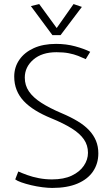

<svg xmlns="http://www.w3.org/2000/svg" viewBox="-20 -912 544 945"><path d="M55 -29Q64 -22 85 -14.5Q106 -7 133.5 -0.5Q161 6 188.5 9.5Q216 13 237 13Q311 13 361.5 -8.5Q412 -30 438 -68.5Q464 -107 464 -157Q464 -191 452.5 -219Q441 -247 418.5 -271Q396 -295 362 -315.5Q328 -336 283 -355Q224 -380 183.5 -406Q143 -432 122.5 -462Q102 -492 102 -530Q102 -582 144 -618.5Q186 -655 258 -655Q293 -655 318.5 -650Q344 -645 364.5 -637Q385 -629 402 -621L424 -657Q394 -672 350 -684Q306 -696 256 -696Q192 -696 146 -675Q100 -654 75 -617.5Q50 -581 50 -535Q50 -499 62 -469Q74 -439 97 -414.5Q120 -390 154 -369Q188 -348 232 -330Q293 -305 333 -280Q373 -255 393 -226Q413 -197 413 -160Q413 -126 392.5 -96Q372 -66 333 -47.5Q294 -29 236 -29Q203 -29 171.5 -35Q140 -41 114 -50.5Q88 -60 70 -68ZM259 -774 173 -892 132 -882 238 -739H278L383 -878L342 -892Z"/></svg>

Font: Catamaran Thin
Style: Regular
Weight: 100
Designer: Pria Ravichandran
Version: Version 2.000